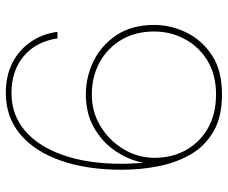

<svg xmlns="http://www.w3.org/2000/svg" viewBox="-80 -672 764 643"><g transform="rotate(-90 301.5 -350.0)"><path d="M307 12Q233 12 184 -16Q135 -44 107 -92Q79 -140 67 -200Q55 -260 55 -324Q55 -440 85.5 -527.5Q116 -615 173.5 -663.5Q231 -712 312 -712Q370 -712 413 -690Q456 -668 483 -629Q510 -590 517 -539H495Q484 -611 435.5 -652Q387 -693 312 -693Q239 -693 186 -648Q133 -603 104 -520Q75 -437 75 -324Q75 -307 76 -291Q77 -275 78 -251Q89 -304 119.5 -347.5Q150 -391 197.5 -417.5Q245 -444 307 -444Q366 -444 419 -418Q472 -392 506 -341Q540 -290 540 -215Q540 -160 515 -108Q490 -56 439 -22Q388 12 307 12ZM307 -8Q373 -8 420 -36.5Q467 -65 492.5 -112.5Q518 -160 518 -215Q518 -279 489.5 -326Q461 -373 413.5 -398.5Q366 -424 307 -424Q248 -424 200 -394.5Q152 -365 123.5 -317Q95 -269 95 -214Q95 -155 121 -108.5Q147 -62 194.5 -35Q242 -8 307 -8Z"/></g></svg>

Font: DM Sans 12pt Thin
Style: Regular
Weight: 250
Version: Version 4.004;gftools[0.9.30]